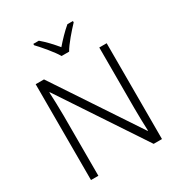

<svg xmlns="http://www.w3.org/2000/svg" viewBox="-215 -1144 1159 1239"><g transform="rotate(-30 364.5 -524.5)"><path d="M336 -839H392C416 -882 475 -949 512 -988V-998H471C435 -968 395 -926 363 -889C333 -926 294 -968 258 -998H217V-988C254 -949 311 -882 336 -839ZM629 -51V-765H574V-312C574 -257 576 -184 578 -143H575L162 -765H100V-51H155V-502C155 -565 152 -623 150 -675H153L567 -51Z"/></g></svg>

Font: Noto Sans Tamil UI Light
Style: Regular
Weight: 300
Designer: Jelle Bosma - Monotype Design Team
Foundry: Monotype Imaging Inc.
Version: Version 2.004